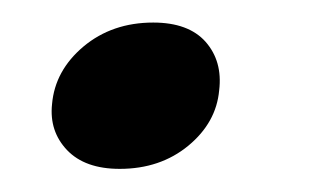

<svg xmlns="http://www.w3.org/2000/svg" viewBox="-20 -138 270 166"><path d="M83.5 8Q53.5 8 38 -8.2Q22.5 -24.5 25 -48Q27.5 -77 52.2 -97.8Q77 -118.5 112.5 -118.5Q143 -118.5 157.8 -101.8Q172.5 -85 169.5 -60Q167 -32 142.8 -12Q118.5 8 83.5 8Z"/></svg>

Font: Fraunces 72pt SuperSoft
Style: Italic
Weight: 400
Italic angle: -16°
Version: Version 1.000;[b76b70a41]